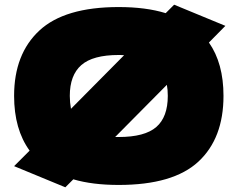

<svg xmlns="http://www.w3.org/2000/svg" viewBox="-20 -777 1019 817"><path d="M939 -667 869 -596Q931 -508 931 -369Q931 -188 824 -89Q717 10 485 10Q373 10 292 -14L258 20L40 -70L106 -136Q40 -227 40 -369Q40 -547 147.5 -647Q255 -747 485 -747Q601 -747 685 -721L721 -757ZM282 -314 508 -542Q501 -543 485 -543Q375 -543 326 -500Q277 -457 277 -369Q277 -342 282 -314ZM690 -416 470 -194H485Q596 -194 645 -236.5Q694 -279 694 -369Q694 -396 690 -416Z"/></svg>

Font: Mantou Sans
Style: Regular
Weight: 400
Designer: Mant0u / artakana
Foundry: Mant0u / artakana
Version: Version 1.001;October 22, 2023;FontCreator 14.0.0.2901 64-bi